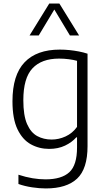

<svg xmlns="http://www.w3.org/2000/svg" viewBox="-20 -828 592 1078"><path d="M237.5 230Q202 230 160.2 223.8Q118.5 217.5 83.5 205V153Q125 166.5 162.8 172.8Q200.5 179 235.5 179Q325.5 179 369 139.2Q412.5 99.5 412.5 0.5V-57H408.5Q384 -29 345.2 -10.5Q306.5 8 256 8Q200 8 153.2 -17.8Q106.5 -43.5 78.2 -102.2Q50 -161 50 -259.5Q50 -407 118 -478.2Q186 -549.5 316 -549.5Q342.5 -549.5 369.8 -546.8Q397 -544 423 -539Q449 -534 471.5 -526.5V-7.5Q471.5 120 412.8 175Q354 230 237.5 230ZM270 -44.5Q310 -44.5 348.2 -62Q386.5 -79.5 412.5 -115.5V-486.5Q393 -492 366.5 -495.5Q340 -499 311.5 -499Q213.5 -499 162.2 -444.2Q111 -389.5 111 -265.5Q111 -179.5 132 -131.5Q153 -83.5 189 -64Q225 -44.5 270 -44.5ZM146 -629 256.5 -808H313.5L424 -629H372.5L277.5 -787H292.5L197.5 -629Z"/></svg>

Font: Encode Sans Condensed Thin Light
Style: Regular
Weight: 300
Version: Version 3.002